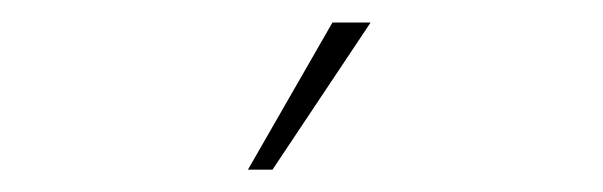

<svg xmlns="http://www.w3.org/2000/svg" viewBox="-20 -756 540 172"><path d="M224.1 -604H202.1L277.8 -735.8H312Z"/></svg>

Font: Creato Display Thin
Style: Regular
Weight: 265
Version: Version 1.000